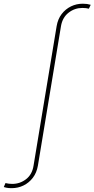

<svg xmlns="http://www.w3.org/2000/svg" viewBox="-150 -772 499 1015"><path d="M-87.9 222.7Q-96.2 222.7 -103.3 222.2Q-110.4 221.7 -116.9 220.2Q-123.5 218.8 -129.9 216.8L-121.1 195.8Q-112.3 197.8 -104 199Q-95.7 200.2 -85.4 200.2Q-44.4 200.2 -12.2 175.3Q20 150.4 27.3 104L149.4 -633.8Q155.8 -671.4 176 -697.8Q196.3 -724.1 225.3 -738.3Q254.4 -752.4 287.6 -752.4Q300.3 -752.4 310.1 -751Q319.8 -749.5 329.6 -746.6L319.8 -726.1Q311.5 -728 304.2 -729Q296.9 -730 285.2 -730Q244.6 -730 212.4 -704.8Q180.2 -679.7 172.4 -633.8L50.3 104Q43.9 141.1 23.7 167.7Q3.4 194.3 -25.6 208.5Q-54.7 222.7 -87.9 222.7Z"/></svg>

Font: Inter 18pt Thin
Style: Italic
Weight: 250
Italic angle: -9.3988°
Version: Version 4.001;git-66647c0bb